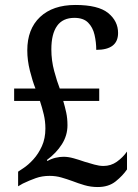

<svg xmlns="http://www.w3.org/2000/svg" viewBox="-20 -744 558 774"><path d="M374 10Q346 10 320.5 2.5Q295 -5 272 -14Q250 -22 227.5 -28.5Q205 -35 180 -35Q150 -35 124.5 -26Q99 -17 72 -4L53 7V-52L74 -66Q94 -79 114.5 -101.5Q135 -124 149 -155Q163 -186 163 -226Q163 -255 156.5 -282.5Q150 -310 141 -337H37V-387H123Q111 -417 100.5 -459Q90 -501 90 -541Q90 -627 141.5 -675.5Q193 -724 284 -724Q376 -724 416 -691.5Q456 -659 456 -611Q456 -543 368 -543Q368 -574 361 -604Q354 -634 335 -653Q316 -672 280 -672Q233 -672 210 -639.5Q187 -607 187 -545Q187 -500 198.5 -457.5Q210 -415 221 -387H380V-337H235Q242 -313 247 -290Q252 -267 252 -239Q252 -198 229.5 -162.5Q207 -127 169 -99L171 -95Q187 -104 204 -108Q221 -112 236 -112Q255 -112 276.5 -106Q298 -100 321 -92Q341 -86 360.5 -80.5Q380 -75 397 -75Q427 -75 451 -92Q475 -109 492 -133V-61Q475 -36 446.5 -13Q418 10 374 10Z"/></svg>

Font: Noto Serif Bengali SemiCondensed Medium
Style: Regular
Weight: 500
Width: 4
Designer: Juan Bruce, Universal Thirst, Indian Type Foundry and the Monotype Design Team.
Foundry: Monotype Imaging Inc.
Version: Version 2.003; ttfautohint (v1.8.4.7-5d5b)